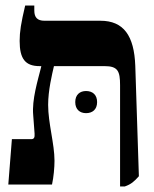

<svg xmlns="http://www.w3.org/2000/svg" viewBox="-20 -667 558 694"><path d="M482 -30 469 -429C465 -538 427 -592 343 -592H141C115 -592 104 -604 104 -629V-647H71C56 -584 51 -552 51 -519C51 -455 71 -428 123 -428H129V-426C116 -374 95 -307 100 -251L105 -184C106 -170 103 -164 93 -164H23L10 0H168C174 -27 177 -62 177 -86C177 -147 154 -222 154 -288C154 -340 168 -398 175 -428H358C406 -428 414 -410 414 -359V7H431C454 -1 465 -11 482 -30ZM252 -298C252 -271 269 -258 291 -258C314 -258 331 -271 331 -298C331 -325 314 -338 291 -338C269 -338 252 -325 252 -298Z"/></svg>

Font: Noto Serif Hebrew Condensed Extra
Style: Regular
Weight: 800
Width: 3
Designer: Monotype Design Team
Foundry: Monotype Imaging Inc.
Version: Version 1.901